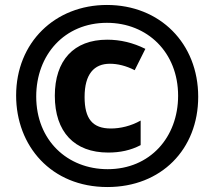

<svg xmlns="http://www.w3.org/2000/svg" viewBox="-20 -744 865 774"><path d="M413 10C630 10 779 -142 779 -354C779 -569 625 -724 411 -724C202 -724 45 -573 45 -359C45 -156 186 10 413 10ZM414 -62C252 -62 126 -178 126 -355C126 -523 240 -652 411 -652C574 -652 698 -533 698 -358C698 -191 585 -62 414 -62ZM416 -129C464 -129 507 -138 547 -159V-258C508 -236 465 -226 427 -226C353 -226 321 -265 321 -353C321 -445 359 -487 423 -487C454 -487 488 -479 523 -461L566 -547C516 -572 465 -584 412 -584C277 -584 201 -500 201 -358C201 -212 280 -129 416 -129Z"/></svg>

Font: Noto Sans Bengali ExtraCondensed ExtraBold
Style: Regular
Weight: 800
Width: 2
Designer: Joana Ranito - Universal Thirst; Jelle Bosma - Monotype Design Team
Foundry: Universal Thirst ehf.
Version: Version 3.000